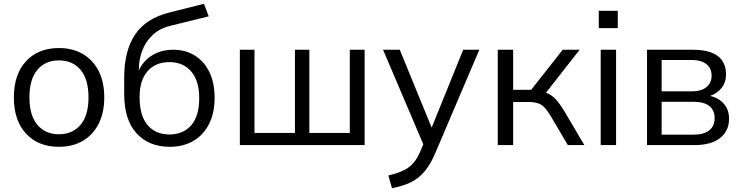

<svg xmlns="http://www.w3.org/2000/svg" viewBox="-20 -764 3905 1011"><path d="M53 0ZM290 9Q181 9 117 -60.5Q53 -130 53 -251Q53 -372 117 -441.5Q181 -511 290 -511Q363 -511 416.5 -479.5Q470 -448 499.5 -390Q529 -332 529 -251Q529 -171 499.5 -112.5Q470 -54 416.5 -22.5Q363 9 290 9ZM290 -57Q362 -57 404 -106.5Q446 -156 446 -251Q446 -347 404 -396.5Q362 -446 290 -446Q219 -446 177 -396.5Q135 -347 135 -251Q135 -156 177 -106.5Q219 -57 290 -57Z M874 9Q764 9 699 -62Q634 -133 634 -269V-357Q634 -496 691 -581.5Q748 -667 871 -698L1054 -744L1079 -678L876 -628Q820 -614 783.5 -579.5Q747 -545 729 -497.5Q711 -450 711 -397V-393Q735 -445 782.5 -473.5Q830 -502 892 -502Q957 -502 1006 -471.5Q1055 -441 1082.5 -384.5Q1110 -328 1110 -249Q1110 -169 1081 -111.5Q1052 -54 999 -22.5Q946 9 874 9ZM872 -56Q945 -56 987 -104.5Q1029 -153 1029 -247Q1029 -339 986.5 -388Q944 -437 872 -437Q799 -437 757 -389Q715 -341 715 -253Q715 -155 757 -105.5Q799 -56 872 -56Z M1243 0V-502H1320V-64H1533V-502H1609V-64H1822V-502H1900V0Z M1997 0ZM2044 227 2025 160Q2095 144 2131.5 117.5Q2168 91 2192 36L2209 -4L1997 -502H2085L2253 -92L2419 -502H2504L2272 42Q2245 106 2212 143Q2179 180 2137.5 198.5Q2096 217 2044 227Z M2601 0V-502H2682V-291H2777L2943 -502H3032L2855 -276Q2882 -266 2904 -243.5Q2926 -221 2953 -176L3057 0H2970L2878 -156Q2852 -199 2829 -213Q2806 -227 2762 -227H2682V0Z M3133 0ZM3133 -616V-707H3233V-616ZM3143 0V-502H3224V0Z M3387 0V-502H3629Q3803 -502 3803 -370Q3803 -331 3780 -301.5Q3757 -272 3719 -259Q3766 -248 3792.5 -216.5Q3819 -185 3819 -139Q3819 -74 3771.5 -37Q3724 0 3637 0ZM3464 -283H3624Q3672 -283 3699.5 -305Q3727 -327 3727 -366Q3727 -405 3699.5 -426.5Q3672 -448 3624 -448H3464ZM3464 -55H3633Q3686 -55 3714.5 -77.5Q3743 -100 3743 -142Q3743 -184 3714.5 -206Q3686 -228 3633 -228H3464Z"/></svg>

Font: Winston
Style: Regular
Weight: 400
Designer: Original fonts by Vernon Adams / Changes by Cristiano Sobral
Foundry: Original fonts by Vernon Adams / Changes by Cristiano Sobral
Version: Version 2.503;July 17, 2020;FontCreator 13.0.0.2655 64-bit